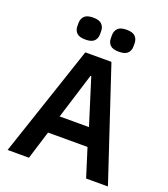

<svg xmlns="http://www.w3.org/2000/svg" viewBox="-160 -1020 993 1133"><g transform="rotate(20 336.0 -453.5)"><path d="M514 0 458 -178H210L155 0H21L255 -698H419L651 0ZM336 -578H331L242 -291H426ZM229 -769Q190 -769 174 -785.5Q158 -802 158 -827V-848Q158 -873 174 -890Q190 -907 229 -907Q268 -907 284 -890Q300 -873 300 -848V-827Q300 -802 284 -785.5Q268 -769 229 -769ZM439 -769Q400 -769 384 -785.5Q368 -802 368 -827V-848Q368 -873 384 -890Q400 -907 439 -907Q478 -907 494 -890Q510 -873 510 -848V-827Q510 -802 494 -785.5Q478 -769 439 -769Z"/></g></svg>

Font: IBM Plex Sans Arabic SmBld
Style: Regular
Weight: 600
Designer: Mike Abbink, Paul van der Laan, Pieter van Rosmalen, Wael Morcos, Khajak Apelian
Foundry: Bold Monday
Version: Version 1.005